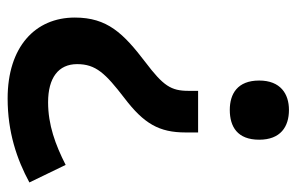

<svg xmlns="http://www.w3.org/2000/svg" viewBox="-157 -428 777 503"><g transform="rotate(90 231.5 -176.5)"><path d="M346 -467C346 -523 312 -545 268 -545C226 -545 191 -523 191 -467C191 -410 226 -390 268 -390C312 -390 346 -410 346 -467ZM327 -274V-307H218V-282C218 -236 205 -216 143 -169C67 -111 26 -69 26 16C26 120 103 192 238 192C326 192 397 168 458 135L412 40C359 67 307 86 248 86C184 86 148 59 148 10C148 -39 172 -64 237 -114C304 -165 327 -205 327 -274Z"/></g></svg>

Font: Noto Kufi Arabic SemiBold
Style: Regular
Weight: 600
Designer: Monotype Design Team, David Williams, Khaled Hosny
Foundry: Google LLC
Version: Version 2.109